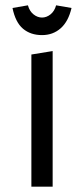

<svg xmlns="http://www.w3.org/2000/svg" viewBox="-20 -702 316 722"><path d="M178 -510V0H98V-497ZM27 -672 85 -682Q91 -660 106 -648Q121 -636 138 -636Q155 -636 170 -648Q185 -660 191 -682L249 -672Q237 -621 208 -595.5Q179 -570 138 -570Q95 -570 66.5 -594Q38 -618 27 -672Z"/></svg>

Font: Changa Light
Style: Regular
Weight: 300
Designer: Eduardo Rodriguez Tunni
Foundry: Eduardo Rodriguez Tunni
Version: Version 2.002; ttfautohint (v1.5) -l 8 -r 50 -G 110 -x 14 -H